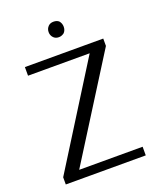

<svg xmlns="http://www.w3.org/2000/svg" viewBox="-150 -913 828 1004"><g transform="rotate(-20 263.5 -411.0)"><path d="M270 -736Q252 -736 241 -747Q228 -760 228 -779Q228 -798 241 -811Q252 -822 270 -822Q289 -822 300 -812Q312 -798 312 -779Q312 -760 300 -747Q286 -736 270 -736ZM40 0V-40L392 -602H49V-650H485V-609L132 -48H485V0Z"/></g></svg>

Font: Arsenal
Style: Regular
Weight: 400
Designer: Andrij Shevchenko
Foundry: Stairsfor
Version: Version 2.001;PS 002.001;hotconv 1.0.88;makeotf.lib2.5.64775